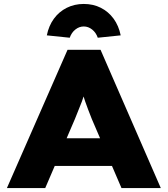

<svg xmlns="http://www.w3.org/2000/svg" viewBox="-20 -952 849 972"><path d="M15 0 322 -700H489L794 0H595L445 -349Q435 -375 426.5 -396.5Q418 -418 411 -439Q404 -460 397.5 -481Q391 -502 385 -525L421 -526Q415 -501 408.5 -479.5Q402 -458 394.5 -438Q387 -418 378 -396.5Q369 -375 359 -349L209 0ZM162 -112 223 -252H585L629 -112ZM333 -761 217 -773Q227 -822 253 -857.5Q279 -893 318 -912.5Q357 -932 404 -932Q452 -932 490.5 -912.5Q529 -893 555 -857.5Q581 -822 591 -773L475 -761Q466 -787 446.5 -802.5Q427 -818 404 -818Q381 -818 361.5 -802.5Q342 -787 333 -761Z"/></svg>

Font: Lexend Exa ExtraBold
Style: Regular
Weight: 800
Designer: Bonnie Shaver-Troup, Thomas Jockin
Foundry: Lexend
Version: Version 1.007